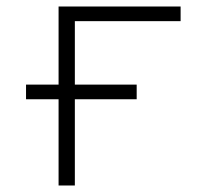

<svg xmlns="http://www.w3.org/2000/svg" viewBox="-20 -570 640 590"><path d="M160 0V-265H60V-310H160V-550H535V-505H210V-310H400V-265H210V0Z"/></svg>

Font: JetBrains Mono NL Thin
Style: Regular
Weight: 100
Monospace: yes
Designer: Philipp Nurullin, Konstantin Bulenkov
Foundry: JetBrains
Version: Version 2.305; ttfautohint (v1.8.4.7-5d5b)